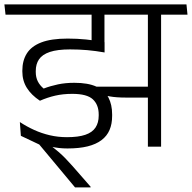

<svg xmlns="http://www.w3.org/2000/svg" viewBox="-36 -650 852 851"><path d="M678 -600.5H619.5V0H678ZM562.5 -585H795L790.5 -630.5H557.5ZM744.5 -585 740 -630.5H-16.5L-11.5 -585ZM370 -598.5V-437.5L427 -420.5V-598.5ZM631.5 -266H380.5L392 -239Q420 -228 449.8 -222.8Q479.5 -217.5 522 -217.5H631.5ZM365.5 180.5V177.5L285 85.5Q268.5 67 254 52Q239.5 37 223.8 23.5Q208 10 189.5 -4.5V-16.5L56.5 -48L138 -9.5L296.5 180.5ZM52 -109 56.5 -48 130 -19.5Q158.5 -7.5 191.8 0.2Q225 8 263 8Q315 8 352.2 -1.2Q389.5 -10.5 413.8 -28.8Q438 -47 449.5 -73.8Q461 -100.5 461 -136V-143Q461 -186.5 444.5 -218Q428 -249.5 391 -266.2Q354 -283 293.5 -283Q254 -283 220.8 -276Q187.5 -269 157.5 -257.5Q140.5 -271.5 131.5 -289.5Q122.5 -307.5 122.5 -331V-335Q122.5 -366 137 -387.2Q151.5 -408.5 185 -419.8Q218.5 -431 274.5 -431Q314 -431 350.8 -427.8Q387.5 -424.5 427.5 -417.5V-463Q385 -471 345.5 -475Q306 -479 264 -479Q191 -479 147 -462Q103 -445 83 -413.2Q63 -381.5 63 -337V-333Q63 -292.5 83 -260.5Q103 -228.5 141 -203.5Q174 -218 208.5 -226Q243 -234 284.5 -234Q349.5 -234 375.5 -209.8Q401.5 -185.5 401.5 -142.5V-137.5Q401.5 -106 387.2 -84.5Q373 -63 342 -52.5Q311 -42 261 -42Q221 -42 184.8 -50.5Q148.5 -59 115.5 -74Q82.5 -89 52 -109Z"/></svg>

Font: Anek Devanagari Light
Style: Regular
Weight: 300
Designer: Kailash Malviya (Devanagari) & Yesha Goshar (Latin)
Foundry: Ek Type
Version: Version 1.003